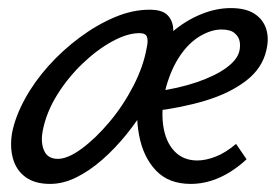

<svg xmlns="http://www.w3.org/2000/svg" viewBox="-20 -445 689 475"><path d="M104 10Q66 10 43 -7Q20 -24 12 -53Q4 -82 10 -117Q18 -157 41.5 -200Q65 -243 100 -282Q135 -321 177.5 -352.5Q220 -384 264 -402.5Q308 -421 350 -421Q381 -421 394 -408Q407 -395 408.5 -374.5Q410 -354 405 -331Q398 -298 382 -260.5Q366 -223 343 -184.5Q320 -146 292 -111.5Q264 -77 232.5 -49.5Q201 -22 168.5 -6Q136 10 104 10ZM123 -52Q148 -52 182.5 -77.5Q217 -103 251 -143.5Q285 -184 310 -232.5Q335 -281 343 -327Q347 -345 343.5 -354Q340 -363 325 -363Q295 -363 257.5 -342.5Q220 -322 184 -287.5Q148 -253 121.5 -210.5Q95 -168 86 -123Q80 -93 89 -72.5Q98 -52 123 -52ZM452 10Q397 10 365.5 -23.5Q334 -57 324 -111Q314 -165 324 -225Q331 -269 353.5 -305Q376 -341 408.5 -368Q441 -395 478 -410Q515 -425 551 -425Q588 -425 609.5 -411Q631 -397 638.5 -373.5Q646 -350 639 -321Q629 -276 588.5 -245Q548 -214 488 -196Q428 -178 359 -170L362 -218Q421 -226 466.5 -241.5Q512 -257 539.5 -277Q567 -297 572 -318Q575 -330 573 -342Q571 -354 560.5 -363Q550 -372 528 -372Q503 -372 475.5 -356Q448 -340 426 -308Q404 -276 391 -230Q378 -178 383.5 -136.5Q389 -95 411 -71.5Q433 -48 468 -48Q489 -48 513.5 -57.5Q538 -67 564 -89L590 -51Q572 -34 550 -20Q528 -6 503 2Q478 10 452 10Z"/></svg>

Font: Ysabeau Office Medium
Style: Italic
Weight: 500
Italic angle: -12°
Designer: Christian Thalmann (Catharsis Fonts)
Version: Version 2.001;gftools[0.9.30]; featfreeze: tnum,lnum,ss02